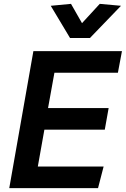

<svg xmlns="http://www.w3.org/2000/svg" viewBox="-20 -975 652 995"><path d="M176 -112H517L488 0H28L153 -710H612L591 -598H262L229 -415H543L523 -303H210ZM343 -778 243 -945 348 -955 405 -855 497 -955 607 -945 446 -778Z"/></svg>

Font: Livvic SemiBold
Style: Italic
Weight: 600
Italic angle: -10°
Designer: Jacques Le Bailly, Baron von Fonthausen
Version: Version 1.001; ttfautohint (v1.8.2)